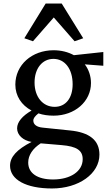

<svg xmlns="http://www.w3.org/2000/svg" viewBox="-20 -801 625 1089"><path d="M275 268C427 268 544 184 544 76C544 -6 487 -50 378 -61L223 -77C188 -80 169 -95 169 -117C169 -130 178 -142 198 -158C224 -149 253 -145 284 -145C404 -145 496 -225 496 -330C496 -370 483 -407 461 -436L566 -428V-506L399 -488C366 -506 327 -516 284 -516C161 -516 67 -433 67 -321C67 -257 102 -204 159 -174C107 -144 77 -109 77 -73C77 -35 111 -4 159 4C75 47 37 89 37 139C37 218 128 268 275 268ZM118 -584 167 -567 285 -702 403 -567 452 -584 330 -781H239ZM140 121C140 79 166 41 211 12L329 22C415 29 449 52 449 102C449 171 379 217 281 217C193 217 140 182 140 121ZM176 -333C176 -413 220 -467 283 -467C348 -467 392 -410 392 -323C392 -245 353 -195 290 -195C223 -195 176 -251 176 -333Z"/></svg>

Font: TPK Tissa Web Medium
Style: Regular
Weight: 500
Designer: Jacques Le Bailly, Suppakit Chalermlarp | Katatrad Co.,Ltd.
Foundry: Jacques Le Bailly, Cadson Demak Co.,Ltd.
Version: Version 5.000;Glyphs 3.1.2 (3151)